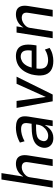

<svg xmlns="http://www.w3.org/2000/svg" viewBox="924 -1669 754 2642"><g transform="rotate(-90 1301.0 -348.0)"><path d="M40 0 152 -705H240L193 -408H197Q225 -457 271 -481.5Q317 -506 366 -506Q416 -506 444 -486.5Q472 -467 482 -429Q492 -391 483 -336L430 0H337L388 -325Q395 -361 389.5 -382.5Q384 -404 366.5 -415Q349 -426 321 -426Q292 -426 262 -411Q232 -396 210 -371.5Q188 -347 183 -316L133 0Z M723 9Q670 9 637 -14.5Q604 -38 593 -75.5Q582 -113 594 -154Q609 -205 645 -234.5Q681 -264 742 -277Q803 -290 892 -290H935L926 -229H882Q821 -229 780.5 -223Q740 -217 717 -199Q694 -181 684 -146Q673 -109 691.5 -85.5Q710 -62 754 -62Q787 -62 819.5 -80Q852 -98 876 -130Q900 -162 906 -204L926 -335Q935 -391 914 -413Q893 -435 844 -435Q811 -435 769.5 -424.5Q728 -414 678 -387L660 -451Q697 -471 732 -483Q767 -495 801 -500.5Q835 -506 867 -506Q921 -506 958 -491Q995 -476 1011.5 -439Q1028 -402 1018 -336L964 0H886L902 -104H899Q880 -71 854 -45Q828 -19 795.5 -5Q763 9 723 9Z M1228 0 1137 -497H1233L1288 -91H1286L1469 -497H1567L1321 0Z M1785 9Q1700 9 1650.5 -25.5Q1601 -60 1588 -127.5Q1575 -195 1598 -293Q1621 -368 1658 -415Q1695 -462 1744 -484Q1793 -506 1851 -506Q1908 -506 1946.5 -482Q1985 -458 2000 -405Q2015 -352 2003 -262L1997 -223H1662L1673 -289H1943L1923 -267Q1934 -334 1927 -371Q1920 -408 1898 -424Q1876 -440 1844 -440Q1812 -440 1779.5 -422Q1747 -404 1722.5 -364.5Q1698 -325 1686 -259L1682 -238Q1671 -175 1680.5 -136.5Q1690 -98 1719.5 -80.5Q1749 -63 1796 -63Q1826 -63 1864 -73Q1902 -83 1940 -107L1963 -43Q1919 -14 1872.5 -2.5Q1826 9 1785 9Z M2096 0 2174 -497H2259L2244 -405H2246Q2276 -456 2324.5 -481Q2373 -506 2422 -506Q2472 -506 2500 -486.5Q2528 -467 2538 -429Q2548 -391 2539 -336L2486 0H2393L2444 -325Q2451 -361 2445.5 -382.5Q2440 -404 2422.5 -415Q2405 -426 2377 -426Q2348 -426 2318 -411Q2288 -396 2266 -371.5Q2244 -347 2239 -316L2189 0Z"/></g></svg>

Font: Nunito Sans 7pt Condensed Medium
Style: Italic
Weight: 500
Width: 3
Italic angle: -9°
Designer: Vernon Adams
Foundry: Vernon Adams
Version: Version 3.101;gftools[0.9.27]